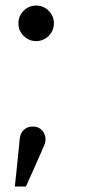

<svg xmlns="http://www.w3.org/2000/svg" viewBox="-20 -547 320 691"><path d="M33.4 124.3Q33.4 124.3 35.3 106.4Q37.3 88.4 40.1 60.9Q43 33.4 46 3.7Q49 -25.9 51.1 -49Q53.6 -67.8 65.9 -79.7Q78.1 -91.6 98 -91.6Q124.3 -91.6 137.1 -70Q149.9 -48.3 138.5 -22.7Q136.7 -18.1 129.6 -2Q122.5 14.2 113.1 35.3Q103.7 56.5 94.6 76.9Q85.6 97.3 79.4 110.8Q73.2 124.3 73.2 124.3ZM110.1 -399.1Q83.8 -399.1 65 -418Q46.2 -436.8 46.2 -463.1Q46.2 -489.3 65 -508.2Q83.8 -527 110.1 -527Q136.4 -527 155.2 -508.2Q174 -489.3 174 -463.1Q174 -436.8 155.2 -418Q136.4 -399.1 110.1 -399.1Z"/></svg>

Font: Inter Zeller
Style: Regular
Weight: 400
Designer: Rasmus Andersson; Joe Bland
Foundry: zeller
Version: Version 3.015;git-dec3a8cb1